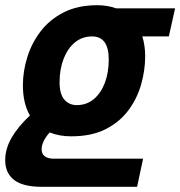

<svg xmlns="http://www.w3.org/2000/svg" viewBox="-50 -568 693 738"><path d="M110 150Q38 150 4 123.5Q-30 97 -30 48Q-30 4 -5.5 -38.5Q19 -81 65 -124Q38 -171 38 -240Q38 -294 55 -348.5Q72 -403 106.5 -448Q141 -493 195 -520.5Q249 -548 324 -548Q363 -548 396 -536H623L599 -428H497Q508 -393 508 -352Q508 -298 492.5 -243.5Q477 -189 443.5 -144Q410 -99 356 -71.5Q302 -44 224 -44Q177 -44 141 -59Q110 -24 110 6Q110 24 122.5 33Q135 42 157 42H500L477 150ZM245 -164Q283 -164 310.5 -187Q338 -210 353 -249.5Q368 -289 368 -339Q368 -428 304 -428Q266 -428 238 -405Q210 -382 194.5 -342Q179 -302 179 -252Q179 -206 197.5 -185Q216 -164 245 -164Z"/></svg>

Font: Geist Mono
Style: Bold Italic
Weight: 700
Italic angle: -12°
Monospace: yes
Designer: Basement.studio, Andrés Briganti, Mateo Zaragoza
Foundry: Basement.studio, Vercel, Andrés Briganti, Guido Ferreyra, Mateo Zaragoza
Version: Version 1.500; ttfautohint (v1.8.4.7-5d5b)